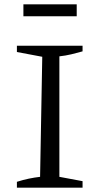

<svg xmlns="http://www.w3.org/2000/svg" viewBox="-20 -866 442 886"><path d="M58 0V-27Q86 -36 112.5 -41.5Q139 -47 165 -50L175 -604L58 -626V-655H361V-629Q337 -622 309.5 -615.5Q282 -609 254 -606V-50L361 -30V0ZM88 -791V-846H334V-791Z"/></svg>

Font: Piazzolla Thin
Style: Regular
Weight: 400
Version: Version 2.001